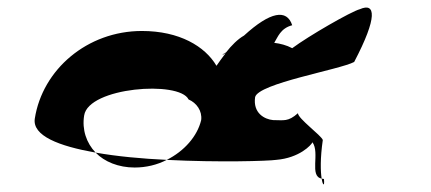

<svg xmlns="http://www.w3.org/2000/svg" viewBox="-20 -524 1126 502"><path d="M71 -214C64 -169 134 -142 230 -125C206 -150 194 -185 200 -222C211 -296 449 -314 473 -264C494 -255 509 -234 506 -210C496 -168 462 -129 416 -106C552 -99 682 -103 702 -106C763 -111 794 -145 797 -152C817 -124 788 -63 821 -57C818 -75 817 -110 824 -158C820 -170 759 -214 759 -228C733 -205 722 -210 694 -210C672 -212 641 -228 647 -270C655 -306 869 -342 906 -362C968 -480 962 -518 921 -500C898 -494 787 -430 744 -398C729 -406 713 -410 697 -412C706 -426 713 -450 744 -458C730 -501 687 -494 618 -431C602 -422 585 -405 571 -387C561 -382 562 -380 562 -380C564 -382 568 -384 570 -385C561 -373 552 -361 546 -352C516 -403 449 -443 351 -443C208 -443 91 -342 71 -214ZM230 -125C253 -101 290 -86 332 -86C362 -86 391 -93 416 -106C352 -109 286 -115 230 -125ZM821 -57C824 -38 829 -36 827 -56C825 -56 823 -57 821 -57Z"/></svg>

Font: Ampere
Style: SCIta
Weight: 400
Version: Version 1